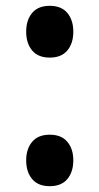

<svg xmlns="http://www.w3.org/2000/svg" viewBox="-20 -630 342 660"><path d="M232 -521Q232 -481 211.5 -456.5Q191 -432 151 -432Q111 -432 90.5 -456.5Q70 -481 70 -521Q70 -561 90.5 -585.5Q111 -610 151 -610Q191 -610 211.5 -585.5Q232 -561 232 -521ZM232 -79Q232 -39 211.5 -14.5Q191 10 151 10Q111 10 90.5 -14.5Q70 -39 70 -79Q70 -118 90.5 -142.5Q111 -167 151 -167Q191 -167 211.5 -142.5Q232 -118 232 -79Z"/></svg>

Font: TypoPRO Sinkin Sans
Style: 500 Medium
Weight: 500
Designer: Keith Bates
Foundry: K-Type
Version: Sinkin Sans (version 1.0)  by Keith Bates   •   © 2014   www